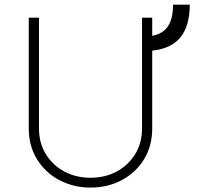

<svg xmlns="http://www.w3.org/2000/svg" viewBox="-20 -804 902 835"><path d="M732.6 -783.7H805.4Q805 -692.5 765.4 -642.6Q725.9 -592.7 642 -583.8V-245.7Q642 -169.4 606.4 -111.3Q570.7 -53.3 509.9 -20.8Q449.2 11.7 373.6 11.7Q298.7 11.7 237.6 -21Q176.5 -53.6 140.8 -111.7Q105.1 -169.7 105.1 -245.7V-727.3H149.5V-245.7Q149.5 -182.2 179.3 -133.7Q209.2 -85.2 259.9 -58.1Q310.7 -30.9 373.6 -30.9Q436.8 -30.9 487.4 -58.1Q538 -85.2 567.8 -133.7Q597.7 -182.2 597.7 -245.7V-727.3H642V-648.1Q689.6 -657.3 711.1 -690.9Q732.6 -724.4 732.6 -783.7Z"/></svg>

Font: Inter UI Extra Light
Style: Regular
Weight: 200
Designer: Rasmus Andersson
Foundry: rsms
Version: 3.2;8d6f07862